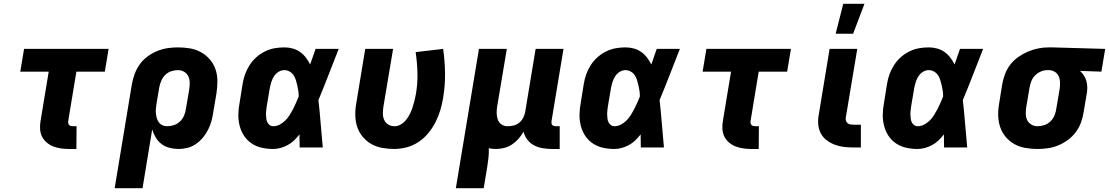

<svg xmlns="http://www.w3.org/2000/svg" viewBox="-20 -778 5851 1013"><path d="M383 8H343Q322 8 301 5Q280 2 261 -5.5Q242 -13 226.5 -26Q211 -39 202 -57Q193 -75 191.5 -96.5Q190 -118 194 -140L237 -400H87L107 -520H553L533 -400H383L340 -140Q339 -134 340 -128.5Q341 -123 344.5 -119Q348 -115 353 -113.5Q358 -112 363 -112H384Z M585 215 676 -335Q681 -362 691 -389Q701 -416 718 -439.5Q735 -463 759 -480.5Q783 -498 810 -509Q837 -520 864.5 -524Q892 -528 919 -528Q952 -528 983.5 -522.5Q1015 -517 1041.5 -502Q1068 -487 1088 -463.5Q1108 -440 1117.5 -411Q1127 -382 1127 -349.5Q1127 -317 1122 -285L1105 -185Q1102 -162 1095.5 -139Q1089 -116 1078 -94Q1067 -72 1051 -52.5Q1035 -33 1014 -18.5Q993 -4 969.5 2Q946 8 923 8Q898 8 874.5 2Q851 -4 832.5 -18Q814 -32 802 -52Q790 -72 783 -95L732 215ZM862 -112Q880 -112 898 -118Q916 -124 930 -137.5Q944 -151 951.5 -169Q959 -187 961 -204L978 -304Q981 -323 981 -341Q981 -359 974 -374.5Q967 -390 952 -399Q937 -408 919 -408Q901 -408 883 -402Q865 -396 851.5 -382.5Q838 -369 830.5 -351Q823 -333 820 -316L806 -232Q804 -219 802.5 -205.5Q801 -192 802.5 -179Q804 -166 807.5 -154Q811 -142 818.5 -132Q826 -122 837.5 -117Q849 -112 862 -112Z M1421 8Q1390 8 1361 1.5Q1332 -5 1308 -21Q1284 -37 1268 -61Q1252 -85 1244.5 -114Q1237 -143 1237.5 -173.5Q1238 -204 1244 -235L1260 -335Q1264 -361 1273 -386Q1282 -411 1297 -434.5Q1312 -458 1333 -476.5Q1354 -495 1378.5 -507Q1403 -519 1429 -523.5Q1455 -528 1480 -528Q1503 -528 1524.5 -522Q1546 -516 1563.5 -503.5Q1581 -491 1594 -474Q1607 -457 1616 -438Q1624 -458 1630.5 -478.5Q1637 -499 1645 -520H1767Q1740 -452 1714 -384.5Q1688 -317 1660 -250Q1667 -188 1672 -125Q1677 -62 1683 0H1561Q1561 -17 1560.5 -34Q1560 -51 1560 -69Q1547 -52 1532 -37.5Q1517 -23 1498.5 -13Q1480 -3 1460.5 2.5Q1441 8 1421 8ZM1422 -112Q1439 -112 1455.5 -120.5Q1472 -129 1485.5 -142.5Q1499 -156 1508.5 -171.5Q1518 -187 1526.5 -203Q1535 -219 1542 -235.5Q1549 -252 1556 -269Q1556 -284 1554 -298.5Q1552 -313 1548.5 -327.5Q1545 -342 1541 -355.5Q1537 -369 1529 -381Q1521 -393 1508 -400.5Q1495 -408 1480 -408Q1464 -408 1449.5 -399Q1435 -390 1426 -376Q1417 -362 1412 -346.5Q1407 -331 1404 -316L1387 -216Q1386 -205 1384.5 -194.5Q1383 -184 1383.5 -173.5Q1384 -163 1385 -152.5Q1386 -142 1390.5 -133Q1395 -124 1403 -118Q1411 -112 1422 -112Z M2061 8Q2029 8 1997.5 2.5Q1966 -3 1939.5 -18Q1913 -33 1893.5 -56.5Q1874 -80 1864.5 -109Q1855 -138 1854.5 -170.5Q1854 -203 1860 -235L1907 -520H2054L2003 -216Q2000 -198 2000 -179.5Q2000 -161 2007 -145.5Q2014 -130 2028.5 -121Q2043 -112 2061 -112Q2079 -112 2095 -121.5Q2111 -131 2123 -146Q2135 -161 2143 -177.5Q2151 -194 2156.5 -211Q2162 -228 2166.5 -245.5Q2171 -263 2174 -280Q2184 -337 2182.5 -393Q2181 -449 2173 -503L2318 -520Q2327 -458 2328 -393Q2329 -328 2318 -262Q2313 -230 2303.5 -198Q2294 -166 2278.5 -135Q2263 -104 2240.5 -76.5Q2218 -49 2189 -29.5Q2160 -10 2126.5 -1Q2093 8 2061 8Z M2385 215 2507 -520H2654L2603 -216Q2600 -198 2600.5 -180Q2601 -162 2606.5 -146.5Q2612 -131 2626 -121.5Q2640 -112 2658 -112Q2674 -112 2690.5 -116Q2707 -120 2720 -131Q2733 -142 2740.5 -157Q2748 -172 2751 -188L2806 -520H2953L2890 -140Q2889 -134 2889.5 -128.5Q2890 -123 2893.5 -119Q2897 -115 2902 -113.5Q2907 -112 2913 -112H2933V8H2893Q2868 8 2843.5 4Q2819 0 2798 -11Q2777 -22 2762.5 -41Q2748 -60 2742 -83Q2731 -63 2715.5 -45.5Q2700 -28 2681 -15.5Q2662 -3 2640 2.5Q2618 8 2597 8Q2587 8 2578 7Q2569 6 2559 4Q2560 30 2557 56Q2554 82 2550 107L2532 215Z M3221 8Q3190 8 3161 1.5Q3132 -5 3108 -21Q3084 -37 3068 -61Q3052 -85 3044.5 -114Q3037 -143 3037.5 -173.5Q3038 -204 3044 -235L3060 -335Q3064 -361 3073 -386Q3082 -411 3097 -434.5Q3112 -458 3133 -476.5Q3154 -495 3178.5 -507Q3203 -519 3229 -523.5Q3255 -528 3280 -528Q3303 -528 3324.5 -522Q3346 -516 3363.5 -503.5Q3381 -491 3394 -474Q3407 -457 3416 -438Q3424 -458 3430.5 -478.5Q3437 -499 3445 -520H3567Q3540 -452 3514 -384.5Q3488 -317 3460 -250Q3467 -188 3472 -125Q3477 -62 3483 0H3361Q3361 -17 3360.5 -34Q3360 -51 3360 -69Q3347 -52 3332 -37.5Q3317 -23 3298.5 -13Q3280 -3 3260.5 2.5Q3241 8 3221 8ZM3222 -112Q3239 -112 3255.5 -120.5Q3272 -129 3285.5 -142.5Q3299 -156 3308.5 -171.5Q3318 -187 3326.5 -203Q3335 -219 3342 -235.5Q3349 -252 3356 -269Q3356 -284 3354 -298.5Q3352 -313 3348.5 -327.5Q3345 -342 3341 -355.5Q3337 -369 3329 -381Q3321 -393 3308 -400.5Q3295 -408 3280 -408Q3264 -408 3249.5 -399Q3235 -390 3226 -376Q3217 -362 3212 -346.5Q3207 -331 3204 -316L3187 -216Q3186 -205 3184.5 -194.5Q3183 -184 3183.5 -173.5Q3184 -163 3185 -152.5Q3186 -142 3190.5 -133Q3195 -124 3203 -118Q3211 -112 3222 -112Z M3983 8H3943Q3922 8 3901 5Q3880 2 3861 -5.5Q3842 -13 3826.5 -26Q3811 -39 3802 -57Q3793 -75 3791.5 -96.5Q3790 -118 3794 -140L3837 -400H3687L3707 -520H4153L4133 -400H3983L3940 -140Q3939 -134 3940 -128.5Q3941 -123 3944.5 -119Q3948 -115 3953 -113.5Q3958 -112 3963 -112H3984Z M4522 0H4482Q4456 0 4431 -3Q4406 -6 4383 -15Q4360 -24 4340.5 -39Q4321 -54 4310 -75.5Q4299 -97 4297 -122.5Q4295 -148 4300 -174L4357 -520H4503L4442 -155Q4441 -147 4444 -139.5Q4447 -132 4452.5 -127.5Q4458 -123 4466.5 -121.5Q4475 -120 4483 -120H4522ZM4389 -600 4429 -758H4541L4481 -600Z M4821 8Q4790 8 4761 1.5Q4732 -5 4708 -21Q4684 -37 4668 -61Q4652 -85 4644.5 -114Q4637 -143 4637.5 -173.5Q4638 -204 4644 -235L4660 -335Q4664 -361 4673 -386Q4682 -411 4697 -434.5Q4712 -458 4733 -476.5Q4754 -495 4778.5 -507Q4803 -519 4829 -523.5Q4855 -528 4880 -528Q4903 -528 4924.5 -522Q4946 -516 4963.5 -503.5Q4981 -491 4994 -474Q5007 -457 5016 -438Q5024 -458 5030.5 -478.5Q5037 -499 5045 -520H5167Q5140 -452 5114 -384.5Q5088 -317 5060 -250Q5067 -188 5072 -125Q5077 -62 5083 0H4961Q4961 -17 4960.5 -34Q4960 -51 4960 -69Q4947 -52 4932 -37.5Q4917 -23 4898.5 -13Q4880 -3 4860.5 2.5Q4841 8 4821 8ZM4822 -112Q4839 -112 4855.5 -120.5Q4872 -129 4885.5 -142.5Q4899 -156 4908.5 -171.5Q4918 -187 4926.5 -203Q4935 -219 4942 -235.5Q4949 -252 4956 -269Q4956 -284 4954 -298.5Q4952 -313 4948.5 -327.5Q4945 -342 4941 -355.5Q4937 -369 4929 -381Q4921 -393 4908 -400.5Q4895 -408 4880 -408Q4864 -408 4849.5 -399Q4835 -390 4826 -376Q4817 -362 4812 -346.5Q4807 -331 4804 -316L4787 -216Q4786 -205 4784.5 -194.5Q4783 -184 4783.5 -173.5Q4784 -163 4785 -152.5Q4786 -142 4790.5 -133Q4795 -124 4803 -118Q4811 -112 4822 -112Z M5454 8Q5421 8 5389.5 2.5Q5358 -3 5331.5 -18Q5305 -33 5285.5 -56.5Q5266 -80 5256.5 -109Q5247 -138 5246.5 -170.5Q5246 -203 5252 -235L5268 -335Q5273 -362 5283 -388.5Q5293 -415 5311 -438Q5329 -461 5353.5 -478Q5378 -495 5404 -506Q5430 -517 5457.5 -522.5Q5485 -528 5512 -528H5531L5811 -520L5791 -400L5678 -404Q5690 -393 5698.5 -380Q5707 -367 5711.5 -351.5Q5716 -336 5716.5 -319Q5717 -302 5714 -285L5697 -185Q5693 -158 5683 -131Q5673 -104 5655.5 -80.5Q5638 -57 5614 -39.5Q5590 -22 5563.5 -11Q5537 0 5509 4Q5481 8 5454 8ZM5454 -112Q5472 -112 5490 -118Q5508 -124 5522 -137.5Q5536 -151 5543.5 -169Q5551 -187 5553 -204L5570 -304Q5573 -322 5573 -339.5Q5573 -357 5567 -372.5Q5561 -388 5547.5 -397.5Q5534 -407 5516 -408H5505Q5488 -408 5471 -400.5Q5454 -393 5441 -380Q5428 -367 5421.5 -350Q5415 -333 5412 -316L5395 -216Q5392 -197 5392 -179Q5392 -161 5399 -145.5Q5406 -130 5421 -121Q5436 -112 5454 -112Z"/></svg>

Font: Iosevka Aile Heavy Oblique
Style: Regular
Weight: 900
Italic angle: -9°
Designer: Belleve Invis
Foundry: Belleve Invis
Version: Version 31.1.0; ttfautohint (v1.8.4)